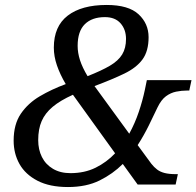

<svg xmlns="http://www.w3.org/2000/svg" viewBox="-20 -744 792 774"><path d="M254 10Q180 10 131 -15.5Q82 -41 58.5 -83Q35 -125 35 -177Q35 -243 64 -285.5Q93 -328 140.5 -356Q188 -384 245 -405Q222 -444 209.5 -480.5Q197 -517 197 -552Q197 -638 253 -681Q309 -724 410 -724Q498 -724 538.5 -686.5Q579 -649 579 -594Q579 -538 554.5 -504.5Q530 -471 481.5 -447.5Q433 -424 361 -397L501 -205Q524 -247 539.5 -293Q555 -339 564 -382L572 -421H752L743 -379H734Q712 -379 690 -374.5Q668 -370 649 -356Q630 -342 615 -311Q599 -277 579.5 -237.5Q560 -198 535 -159L590 -84Q601 -70 613.5 -60.5Q626 -51 644 -46.5Q662 -42 688 -42H697L688 0H535L475 -83Q435 -43 381.5 -16.5Q328 10 254 10ZM264 -46Q321 -46 365.5 -68Q410 -90 444 -126L274 -362Q223 -339 192.5 -313.5Q162 -288 148 -256Q134 -224 134 -179Q134 -141 149 -111Q164 -81 193.5 -63.5Q223 -46 264 -46ZM333 -437Q389 -459 423 -479Q457 -499 472.5 -524.5Q488 -550 488 -587Q488 -625 466 -650Q444 -675 403 -675Q351 -675 322 -646.5Q293 -618 293 -559Q293 -531 302.5 -501.5Q312 -472 333 -437Z"/></svg>

Font: Noto Serif
Style: Italic
Weight: 400
Italic angle: -12°
Designer: Monotype Design Team
Foundry: Monotype Imaging Inc.
Version: Version 2.013